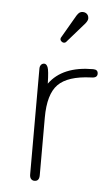

<svg xmlns="http://www.w3.org/2000/svg" viewBox="-46 -597 370 637"><g transform="rotate(5 139.0 -278.0)"><path d="M109 -317Q108 -361 103.5 -371.5Q99 -382 92 -382Q85 -382 81 -377Q77 -372 77 -364V-12Q77 -2 81.5 3Q86 8 93 8Q101 8 105 3Q109 -2 109 -12V-204Q109 -282 141 -314.5Q173 -347 250 -350Q261 -350 266 -353.5Q271 -357 271 -364Q271 -371 267 -374.5Q263 -378 255 -378Q153 -378 109 -317ZM224 -544Q224 -550 221.5 -554.5Q219 -559 214.5 -561.5Q210 -564 204 -564Q198 -564 193.5 -561Q189 -558 184 -550L141 -476Q138 -472 138 -468Q138 -464 142 -460.5Q146 -457 150 -457Q153 -457 155.5 -458.5Q158 -460 160 -463L216 -527Q224 -537 224 -544Z"/></g></svg>

Font: Beiruti ExtraLight
Style: Regular
Weight: 250
Designer: Arlette Boutros
Foundry: Boutros
Version: Version 1.41